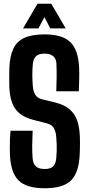

<svg xmlns="http://www.w3.org/2000/svg" viewBox="-20 -992 474 1021"><path d="M217.9 9.1Q120.3 9.1 78.5 -32.7Q36.7 -74.5 32.7 -171.1Q32.2 -191.6 32.2 -212.7Q32.1 -233.9 33 -255.1Q33.8 -276.2 36 -296.8H153.6Q151.6 -257.9 151.2 -219.9Q150.8 -181.8 153.6 -148.5Q155.8 -121.2 171.1 -107.2Q186.4 -93.3 217.7 -93.3Q248.4 -93.3 262.3 -107.2Q276.3 -121.2 279 -148.5Q280.9 -168.9 281.5 -187.3Q282.1 -205.6 281.5 -224.4Q280.8 -243.1 279 -264.4Q277.3 -290.3 266.8 -309.8Q256.3 -329.2 230.9 -335.7L157.8 -354.4Q109.9 -366.7 82.5 -390.2Q55 -413.6 43 -449.3Q31 -485 29.5 -533.8Q29 -558.9 29.1 -582.6Q29.3 -606.2 29.8 -630Q32.2 -694 51 -733.4Q69.8 -772.9 110.3 -791Q150.8 -809.1 217.7 -809.1Q312.1 -809.1 354.5 -767.6Q397 -726 400.8 -629.8Q401.8 -606.5 401.2 -572.6Q400.6 -538.8 399.2 -506.8H279.2Q280.7 -543.2 281.2 -579.6Q281.6 -616 280.1 -652.3Q279.4 -679.3 263.1 -693.1Q246.8 -706.9 217.5 -706.9Q186.3 -706.9 171.8 -693.1Q157.3 -679.3 154.6 -652.3Q151.8 -623 151.9 -593.2Q152 -563.3 154.6 -533.8Q156.7 -506.5 167.5 -488.2Q178.4 -469.9 205.3 -463.5L269.7 -448Q320.7 -435.8 349.4 -411.4Q378.2 -387.1 390.6 -350.4Q403 -313.8 404.7 -264.4Q405.3 -247.1 405.3 -231.9Q405.3 -216.8 404.9 -202Q404.5 -187.3 403.8 -171.1Q400 -74.5 357.9 -32.7Q315.8 9.1 217.9 9.1ZM102.5 -840.9 179.3 -972.1H252.7L329.5 -840.9H247.6L216.1 -901.1L184.4 -840.9Z"/></svg>

Font: Big Shoulders Display SC Thin
Style: Regular
Weight: 100
Designer: Patric King
Foundry: XO Type Co
Version: Version 2.002